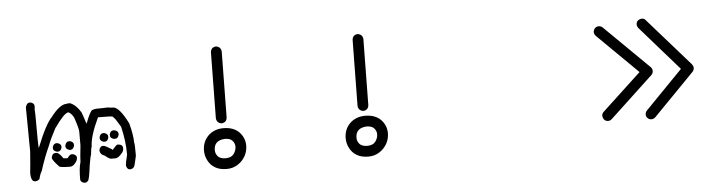

<svg xmlns="http://www.w3.org/2000/svg" viewBox="-50 -1057 5100 1350"><g transform="rotate(-5 2500.0 -382.0)"><path d="M422 -184C434 -184 443 -193 448 -211V-218C448 -231 439 -240 422 -245H414C401 -245 392 -236 387 -218V-211C387 -198 396 -189 414 -184ZM332 -179C345 -179 354 -188 359 -205V-213C359 -226 350 -234 332 -239H325C312 -239 303 -230 298 -213V-205C298 -192 307 -184 325 -179ZM733 -97C738 -97 745 -100 754 -106C778 -126 790 -143 790 -156V-165C790 -183 777 -192 750 -192C747 -191 735 -179 716 -158H714C714 -162 707 -167 693 -173C674 -186 659 -192 650 -192C637 -192 628 -183 623 -165C623 -144 634 -130 657 -122C678 -105 692 -97 699 -97ZM412 -66C416 -66 422 -69 431 -74C451 -91 461 -108 461 -125C461 -138 452 -147 435 -152H423C416 -152 407 -144 395 -127C385 -127 375 -128 366 -129C347 -157 332 -171 321 -171H311C298 -171 290 -162 285 -144V-137C285 -129 299 -109 328 -78C328 -70 356 -66 412 -66ZM504 55C511 55 518 51 523 44C529 44 537 7 546 -66C554 -112 559 -135 561 -135C565 -173 568 -192 571 -192C571 -241 592 -308 633 -395C694 -395 729 -394 736 -391L755 -370L789 -315C806 -246 814 -179 814 -116C804 -75 799 -50 799 -40C803 -21 812 -11 825 -11C838 -11 847 -16 854 -25C857 -25 864 -51 875 -103C875 -162 874 -192 871 -192C871 -232 863 -279 848 -334C809 -411 776 -451 747 -454C732 -454 719 -455 709 -458C686 -457 659 -456 628 -456C619 -456 609 -454 599 -450C590 -450 573 -420 550 -359H548C535 -400 526 -427 521 -439C499 -476 474 -500 445 -511C430 -511 422 -510 422 -509C389 -509 352 -481 310 -426C280 -395 243 -326 200 -217C197 -217 196 -295 196 -452C196 -462 195 -475 194 -492C195 -492 196 -499 196 -513C196 -526 187 -535 170 -540H162C149 -540 140 -530 134 -509C136 -356 137 -252 137 -198C132 -130 128 -80 124 -47C124 -6 134 15 154 15C165 15 176 11 185 2C191 -23 198 -41 206 -53C227 -120 249 -176 270 -222C283 -257 302 -297 327 -344C374 -411 407 -446 428 -448C440 -444 453 -431 466 -408C484 -355 493 -321 493 -306V-209C486 -147 483 -108 483 -93C474 -65 470 -24 470 29C470 42 479 50 496 55ZM741 -234C754 -234 762 -243 767 -260V-268C767 -281 758 -289 741 -294H731C718 -294 710 -285 705 -268V-260C705 -247 714 -239 731 -234ZM667 -220C680 -220 688 -229 693 -247V-255C693 -267 684 -276 667 -281H659C646 -281 637 -272 632 -255V-247C632 -234 641 -225 659 -220Z M1503 -30C1476 -30 1458 -37 1447 -50C1436 -63 1431 -77 1431 -93C1431 -138 1456 -163 1507 -166C1533 -166 1551 -160 1562 -147C1573 -134 1578 -121 1578 -106C1578 -87 1572 -70 1560 -54C1548 -38 1529 -30 1503 -30ZM1496 -277C1519 -279 1532 -292 1534 -315L1540 -780C1538 -803 1525 -816 1502 -819C1479 -817 1466 -804 1464 -781L1458 -316C1460 -293 1473 -280 1496 -277ZM1503 46C1534 46 1560 38 1583 23C1606 8 1623 -11 1636 -34C1648 -57 1654 -81 1654 -106C1654 -143 1641 -175 1615 -202C1588 -229 1551 -242 1504 -242C1461 -242 1425 -228 1397 -201C1369 -173 1355 -138 1355 -96C1355 -71 1361 -48 1372 -27C1383 -5 1399 13 1421 26C1442 39 1470 46 1503 46Z M2503 -30C2476 -30 2458 -37 2447 -50C2436 -63 2431 -77 2431 -93C2431 -138 2456 -163 2507 -166C2533 -166 2551 -160 2562 -147C2573 -134 2578 -121 2578 -106C2578 -87 2572 -70 2560 -54C2548 -38 2529 -30 2503 -30ZM2496 -277C2519 -279 2532 -292 2534 -315L2540 -780C2538 -803 2525 -816 2502 -819C2479 -817 2466 -804 2464 -781L2458 -316C2460 -293 2473 -280 2496 -277ZM2503 46C2534 46 2560 38 2583 23C2606 8 2623 -11 2636 -34C2648 -57 2654 -81 2654 -106C2654 -143 2641 -175 2615 -202C2588 -229 2551 -242 2504 -242C2461 -242 2425 -228 2397 -201C2369 -173 2355 -138 2355 -96C2355 -71 2361 -48 2372 -27C2383 -5 2399 13 2421 26C2442 39 2470 46 2503 46Z M4205 -57C4214 -57 4222 -60 4230 -67L4535 -352C4543 -360 4547 -369 4547 -380C4547 -389 4544 -398 4537 -406L4223 -715C4215 -722 4206 -726 4196 -726C4185 -726 4176 -722 4169 -715C4162 -707 4158 -698 4158 -688C4158 -678 4162 -669 4169 -661L4454 -380L4178 -123C4170 -115 4166 -106 4166 -96C4170 -70 4183 -57 4205 -57ZM4509 -42C4519 -42 4528 -46 4536 -53L4825 -349C4832 -357 4836 -366 4836 -376C4836 -385 4833 -393 4827 -401L4529 -740C4522 -749 4512 -753 4501 -753C4476 -749 4463 -736 4463 -715C4463 -706 4466 -698 4472 -690L4746 -377L4482 -106C4475 -98 4471 -89 4471 -79C4471 -68 4475 -59 4483 -52C4490 -45 4499 -42 4509 -42Z"/></g></svg>

Font: linja lipamanka normal
Style: Regular
Weight: 400
Version: Version 1.000;February 20, 2023;FontCreator 14.0.0.2901 64-b